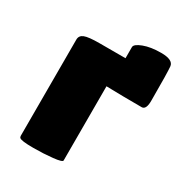

<svg xmlns="http://www.w3.org/2000/svg" viewBox="-192 -951 1012 1084"><g transform="rotate(30 314.5 -409.0)"><path d="M382.8 -694.8V-767.1Q382.8 -786.6 429 -804.2Q475.1 -821.8 543 -821.8Q620.1 -821.8 625 -782.2Q628.9 -744.1 628.9 -565.9Q630.4 -501 600.1 -501Q473.1 -501 369.1 -503.9V-20Q369.1 -8.8 310.1 -2.4Q251 3.9 185.1 3.9Q143.1 3.9 122.1 1Q101.1 -2 95.5 -6.6Q89.8 -11.2 89.8 -20V-647Q89.8 -673.8 116.2 -684.3Q142.6 -694.8 213.9 -694.8Z"/></g></svg>

Font: GGS TheRock Black
Style: Regular
Weight: 900
Designer: Rodrigo Fuenzalida (2012); Goodgame Studios (2014)
Foundry: Rodrigo Fuenzalida,2012;  GGS,2014
Version: Version 1.002 | FøM Mod